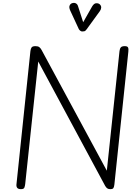

<svg xmlns="http://www.w3.org/2000/svg" viewBox="-20 -1328 968 1348"><path d="M127 0Q108.5 0 101.2 -8.8Q94 -17.5 95.5 -33L193.5 -969Q195.5 -986.5 202 -995.2Q208.5 -1004 229.5 -1004Q247 -1004 256.2 -996.8Q265.5 -989.5 272 -977L730 -129.5L819 -969Q821 -986.5 828.2 -995.2Q835.5 -1004 856 -1004Q874.5 -1004 879 -994.5Q883.5 -985 881 -964.5L783 -32.5Q781 -15 776 -7.5Q771 0 754 0Q740.5 0 732.5 -6Q724.5 -12 718 -23.5L248.5 -896L157 -36.5Q155.5 -22.5 151.2 -11.2Q147 0 127 0ZM556 -1107Q551.5 -1107 544.2 -1111.8Q537 -1116.5 533 -1124.5L473.5 -1253Q463 -1276 468.8 -1289Q474.5 -1302 486 -1305.5Q501 -1310.5 512.5 -1304.5Q524 -1298.5 528 -1284L564 -1172L627 -1283Q640 -1304.5 655 -1305.2Q670 -1306 679.5 -1298.5Q691 -1288 690.5 -1275.2Q690 -1262.5 681.5 -1250.5L588.5 -1122.5Q580 -1110 571.8 -1108.5Q563.5 -1107 556 -1107Z"/></svg>

Font: Edu NSW ACT Cursive
Style: Regular
Weight: 400
Designer: Tina and Corey Anderson, Eben Sorkin, Mirko Velimirovic
Foundry: Sorkin Type Co.
Version: Version 2.000